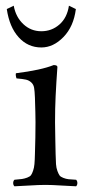

<svg xmlns="http://www.w3.org/2000/svg" viewBox="-20 -651 307 676"><path d="M28.3 -630.9Q35.6 -590.8 62.3 -565.9Q88.9 -541 125.5 -541Q162.1 -541 189.2 -564.7Q216.3 -588.4 222.7 -630.9L247.1 -619.1Q239.3 -557.6 203.6 -520.8Q168 -483.9 125.5 -483.9Q78.1 -483.9 45.7 -519.8Q13.2 -555.7 3.9 -619.1ZM175.8 -108.9Q176.3 -86.9 177.2 -73.2Q178.2 -59.6 182.1 -49.1Q186 -38.6 189.7 -33.4Q193.4 -28.3 202.9 -24.7Q212.4 -21 221.2 -20Q230 -19 248 -18.1Q252.4 -13.7 252.4 -6.6Q252.4 0.5 248 4.9Q229 4.4 195.8 2.2Q162.6 0 140.1 0Q117.2 0 83 2.2Q48.8 4.4 30.8 4.9Q26.4 0.5 26.4 -6.6Q26.4 -13.7 30.8 -18.1Q48.8 -19.5 57.4 -20.8Q65.9 -22 75.7 -25.6Q85.4 -29.3 89.1 -34.2Q92.8 -39.1 96.4 -49.6Q100.1 -60.1 101.3 -73.5Q102.5 -86.9 103 -108.9Q105 -168.5 105 -220.7Q105 -247.6 103 -307.1Q102.1 -330.1 100.1 -341.8Q98.1 -353.5 90.1 -360.8Q82 -368.2 71.5 -370.6Q61 -373 38.1 -375Q34.2 -386.7 36.1 -393.1Q125 -404.3 168.9 -421.9Q182.1 -421.9 182.1 -415Q178.2 -361.3 175.8 -311.5Q173.8 -271 173.8 -219.7Q173.8 -202.1 174.8 -156.5Q175.8 -110.8 175.8 -108.9Z"/></svg>

Font: Linux Libertine Display G
Style: Regular
Weight: 400
Designer: Philipp H. Poll
Foundry: Philipp H. Poll
Version: Version 5.0.9